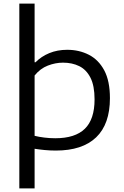

<svg xmlns="http://www.w3.org/2000/svg" viewBox="-20 -828 688 1068"><path d="M87.5 220V-808H172.5V-481.5H177.5Q209.5 -514 254.2 -532.5Q299 -551 354 -551Q420 -551 474 -523.5Q528 -496 559.8 -436.8Q591.5 -377.5 591.5 -282Q591.5 -137.5 514.8 -64Q438 9.5 290.5 9.5Q258.5 9.5 228 6.5Q197.5 3.5 172.5 -0.5V220ZM287.5 -59Q398 -59 452 -111.8Q506 -164.5 506 -275Q506 -351 483.2 -395.8Q460.5 -440.5 421 -460Q381.5 -479.5 330.5 -479.5Q288.5 -479.5 246.2 -463.2Q204 -447 172.5 -408V-72.5Q196 -66.5 226.2 -62.8Q256.5 -59 287.5 -59Z"/></svg>

Font: Encode Sans Exp
Style: Regular
Weight: 400
Width: 7
Designer: Multiple Designers
Foundry: Impallari Type
Version: Version 3.002; ttfautohint (v1.8.3) -l 8 -r 50 -G 200 -x 14 